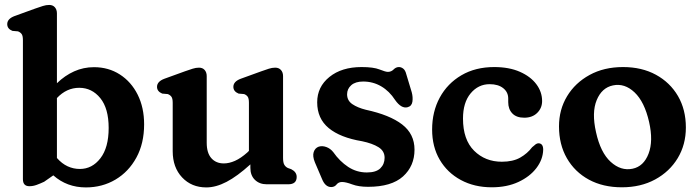

<svg xmlns="http://www.w3.org/2000/svg" viewBox="-20 -764 2900 796"><path d="M216 -708.5V-419Q249 -451 287.5 -468.2Q326 -485.5 369.5 -485.5Q430 -485.5 477 -455.2Q524 -425 550.8 -371.5Q577.5 -318 577.5 -248.5Q577.5 -169.5 545.5 -110.8Q513.5 -52 458.8 -19.5Q404 13 336 13Q257.5 13 201 -37L163 -10.5Q147 -3 132 2.5Q117 8 102 8Q75 8 75 -21V-598Q75 -616 69.5 -623.2Q64 -630.5 54.5 -634L31.5 -636Q10 -644.5 10 -664Q10 -686 40.5 -697.5L126 -728.5Q144.5 -735 157.8 -739.2Q171 -743.5 184 -743.5Q199 -743.5 207.5 -733.8Q216 -724 216 -708.5ZM308.5 -400Q256 -400 216 -357.5V-109Q236.5 -85.5 260.5 -74.5Q284.5 -63.5 311 -63.5Q362 -63.5 396.2 -107.8Q430.5 -152 430.5 -233.5Q430.5 -314.5 395.8 -357.2Q361 -400 308.5 -400Z M696 -137V-338Q696 -356 690.5 -363.2Q685 -370.5 675.5 -374L652.5 -376Q631 -385 631 -404Q631 -426 661.5 -437.5L747 -468.5Q765.5 -475 778.8 -479.2Q792 -483.5 805 -483.5Q820 -483.5 828.5 -473.8Q837 -464 837 -448.5V-172Q837 -130 856.2 -108.2Q875.5 -86.5 908 -86.5Q930 -86.5 954.2 -97.2Q978.5 -108 1005.5 -132L1012 -138.5V-338Q1012 -356 1006.8 -363.2Q1001.5 -370.5 992 -374L969 -376Q947.5 -385 947.5 -404Q947.5 -426 978 -437.5L1063.5 -468.5Q1081.5 -475 1094.8 -479.2Q1108 -483.5 1121 -483.5Q1136 -483.5 1144.8 -473.8Q1153.5 -464 1153.5 -448.5V-109.5Q1153.5 -89.5 1158.8 -80.8Q1164 -72 1173.5 -67.5L1187.5 -62.5Q1210 -51 1210 -30.5Q1210 0 1175 0H1085.5Q1056 0 1037 -18.2Q1018 -36.5 1018 -68V-82.5Q963.5 -33 919.2 -10Q875 13 835.5 13Q774 13 735 -28.5Q696 -70 696 -137Z M1485.5 -426Q1453.5 -426 1436.2 -410.8Q1419 -395.5 1419 -373Q1419 -347 1440.8 -332.2Q1462.5 -317.5 1496.5 -309Q1596 -287.5 1647.2 -248Q1698.5 -208.5 1698.5 -143.5Q1698.5 -75.5 1650.8 -32.5Q1603 10.5 1506 10.5Q1467 10.5 1440.2 0.5Q1413.5 -9.5 1398 -9.5Q1383.5 -9.5 1375.2 1Q1367 11.5 1353 11.5Q1328.5 11.5 1315 -22L1285.5 -91Q1275 -116.5 1280.5 -133.5Q1286 -150.5 1301.5 -156Q1316 -160.5 1332.8 -154.5Q1349.5 -148.5 1361.5 -133.5Q1388.5 -95 1423.5 -72Q1458.5 -49 1501 -49Q1539 -49 1556.8 -66.2Q1574.5 -83.5 1574.5 -110Q1574.5 -138 1549.2 -153.8Q1524 -169.5 1481 -178.5Q1390.5 -193.5 1342.8 -233Q1295 -272.5 1295 -340Q1295 -404 1345.8 -445Q1396.5 -486 1479 -486Q1528.5 -486 1553.5 -476Q1578.5 -466 1588 -466Q1602 -466 1611.8 -476Q1621.5 -486 1634 -486Q1643.5 -486 1652 -479.2Q1660.5 -472.5 1664.5 -456L1687 -381.5Q1692.5 -361 1689.8 -342.5Q1687 -324 1670 -319.5Q1644 -312.5 1618 -349.5Q1594.5 -386 1560.5 -406Q1526.5 -426 1485.5 -426Z M2227.5 -345Q2227.5 -316 2207.2 -296Q2187 -276 2153.5 -276Q2121 -276 2104 -293.8Q2087 -311.5 2087 -340.5V-355.5Q2087 -382 2066.2 -398.5Q2045.5 -415 2010 -415Q1963 -415 1931.2 -377Q1899.5 -339 1899.5 -272.5Q1899.5 -185 1945.5 -139.2Q1991.5 -93.5 2060.5 -93.5Q2106.5 -93.5 2136.5 -110.5Q2166.5 -127.5 2186 -153.5Q2195.5 -162 2201 -166Q2206.5 -170 2213 -170Q2232 -169 2232 -143.5Q2231 -103 2203.8 -67.2Q2176.5 -31.5 2129 -9.5Q2081.5 12.5 2019 12.5Q1946.5 12.5 1890.5 -17.8Q1834.5 -48 1803 -101.8Q1771.5 -155.5 1771.5 -227Q1771.5 -301 1803.2 -359.5Q1835 -418 1893 -452Q1951 -486 2029 -486Q2090.5 -486 2135 -466.5Q2179.5 -447 2203.5 -415Q2227.5 -383 2227.5 -345Z M2563 -486Q2641 -486 2699.5 -454Q2758 -422 2790.8 -365.8Q2823.5 -309.5 2823.5 -235.5Q2823.5 -164.5 2789.8 -108.5Q2756 -52.5 2696.2 -20Q2636.5 12.5 2558 12.5Q2480 12.5 2421.5 -19.2Q2363 -51 2330.2 -108Q2297.5 -165 2297.5 -240Q2297.5 -309.5 2331 -365Q2364.5 -420.5 2424.2 -453.2Q2484 -486 2563 -486ZM2602.5 -64.5Q2648.5 -74 2668.8 -126.8Q2689 -179.5 2671 -258.5Q2652 -342 2610.8 -381Q2569.5 -420 2521.5 -410Q2475 -400.5 2453.8 -349Q2432.5 -297.5 2451 -216Q2469.5 -131.5 2511.8 -93Q2554 -54.5 2602.5 -64.5Z"/></svg>

Font: Fraunces 9pt S100 SemiBold
Style: Regular
Weight: 600
Version: Version 1.000; ttfautohint (v1.8.3)